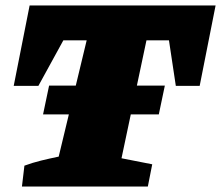

<svg xmlns="http://www.w3.org/2000/svg" viewBox="-20 -680 806 700"><path d="M766 -660 708 -367H621L596 -533H514L423 -103L535 -81L519 0H60L69 -76Q99 -87 129.5 -94.5Q160 -102 194 -109L296 -533H211L120 -367H30L88 -660ZM159 -368H581L559 -263H137Z"/></svg>

Font: Piazzolla SC Black
Style: Italic
Weight: 900
Italic angle: -11.3°
Designer: Juan Pablo del Peral
Foundry: Huerta Tipografica
Version: Version 1.330